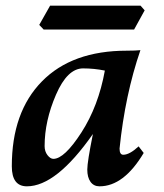

<svg xmlns="http://www.w3.org/2000/svg" viewBox="-20 -653 583 683"><path d="M169.9 -87.9Q209 -87.9 269.5 -181.6Q330.1 -275.4 353 -401.9Q314.9 -409.7 275.4 -409.7Q219.7 -409.7 179.2 -316.2Q138.7 -222.7 138.7 -133.3Q138.7 -114.3 148.9 -101.1Q159.2 -87.9 169.9 -87.9ZM334 9.8Q313.5 9.8 302 -6.1Q290.5 -22 290.5 -49.8Q290.5 -77.1 310.5 -176.3Q180.2 9.8 75.7 9.8Q22 9.8 22 -61.5Q22 -254.4 129.2 -363.5Q236.3 -472.7 431.2 -472.7Q463.9 -472.7 479.5 -474.6Q424.8 -315.4 405.3 -124.5Q405.3 -102.5 418.5 -102.5Q440.9 -102.5 473.1 -132.3L491.2 -108.9Q420.4 9.8 334 9.8ZM457 -547.9H135.3L119.6 -564.5L158.2 -632.8H480L494.6 -616.2Z"/></svg>

Font: Kelvinch
Style: Bold Italic
Weight: 700
Italic angle: -10°
Designer: Paul James Miller
Foundry: High-Logic / Made with FontCreator
Version: Version 3.30 September 23, 2016